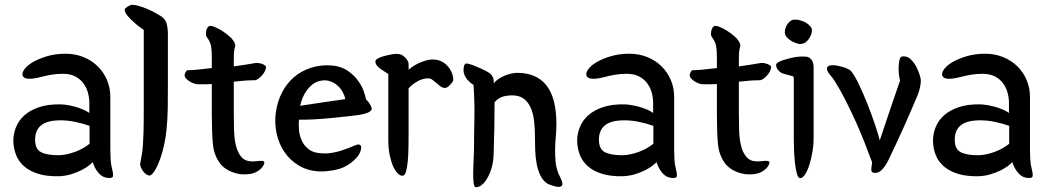

<svg xmlns="http://www.w3.org/2000/svg" viewBox="-20 -707 4399 804"><path d="M354 -277Q354 -298 348 -319.5Q342 -341 329 -358.5Q316 -376 295 -387Q274 -398 243 -398Q218 -398 194.5 -394Q171 -390 153 -385Q83 -367 75 -390Q71 -402 83 -418Q95 -434 119.5 -448Q144 -462 178.5 -472Q213 -482 254 -482Q295 -482 329.5 -468Q364 -454 389 -429.5Q414 -405 428 -372Q442 -339 442 -301V-83Q442 -68 443 -44Q444 -20 449 -1Q457 29 451 35Q446 39 435.5 38.5Q425 38 415 34Q402 29 389.5 13.5Q377 -2 368 -28Q363 -22 350.5 -12.5Q338 -3 319 6.5Q300 16 276.5 23Q253 30 227 31Q175 32 139 20.5Q103 9 80.5 -11Q58 -31 47.5 -57.5Q37 -84 36 -113Q35 -143 46 -172Q57 -201 81 -223Q105 -245 143 -258Q181 -271 234 -270Q263 -269 298 -259Q333 -249 354 -234ZM355 -180Q327 -190 293.5 -197Q260 -204 226 -203Q127 -201 127 -122Q127 -83 151.5 -70Q176 -57 225 -57Q241 -57 259.5 -61Q278 -65 295.5 -71.5Q313 -78 328.5 -87Q344 -96 355 -105Z M582 -582Q580 -583 567.5 -592Q555 -601 540.5 -614Q526 -627 514 -641Q502 -655 502 -667Q502 -669 505.5 -672.5Q509 -676 514.5 -679.5Q520 -683 525.5 -685Q531 -687 536 -687Q548 -686 563.5 -681.5Q579 -677 595.5 -670Q612 -663 627 -655Q642 -647 653 -640Q673 -627 678 -607.5Q683 -588 683 -564V-347Q683 -302 682.5 -256Q682 -210 677 -162Q675 -139 669 -108.5Q663 -78 653.5 -49.5Q644 -21 632 1Q620 23 608 28Q599 28 591 22Q583 16 577.5 7.5Q572 -1 569 -9Q566 -17 567 -21Q571 -44 574 -60.5Q577 -77 578.5 -99Q580 -121 581 -154Q582 -187 582 -244Z M867 -466Q867 -497 863.5 -515Q860 -533 846 -552Q843 -555 842.5 -561.5Q842 -568 843 -575Q844 -582 847 -588Q850 -594 854 -597Q862 -601 878 -594.5Q894 -588 910.5 -577.5Q927 -567 940 -555.5Q953 -544 956 -538Q965 -527 965 -515Q960 -497 959.5 -483.5Q959 -470 959 -452V-429Q982 -432 1004 -435.5Q1026 -439 1049 -443Q1055 -444 1062.5 -443Q1070 -442 1077 -439.5Q1084 -437 1089 -433.5Q1094 -430 1094 -427Q1094 -419 1089.5 -409.5Q1085 -400 1077.5 -391.5Q1070 -383 1061.5 -377Q1053 -371 1046 -371Q1017 -371 990 -368L959 -365V-233Q959 -198 960 -162.5Q961 -127 968 -97.5Q975 -68 991 -49.5Q1007 -31 1037 -31Q1044 -31 1052.5 -32Q1061 -33 1068.5 -33.5Q1076 -34 1081.5 -32.5Q1087 -31 1087 -26Q1087 -22 1083.5 -15Q1080 -8 1072.5 -0.5Q1065 7 1052.5 13.5Q1040 20 1023 22Q985 27 950.5 13Q916 -1 899 -26Q875 -60 871 -108Q867 -156 867 -229V-355Q853 -354 839 -354Q825 -354 809 -354Q803 -354 793.5 -357Q784 -360 775 -365.5Q766 -371 759.5 -378Q753 -385 753 -393Q754 -399 757.5 -405.5Q761 -412 764 -413Q773 -413 783 -413.5Q793 -414 803 -415L867 -422Z M1324 11Q1272 10 1233.5 -12.5Q1195 -35 1171 -70.5Q1147 -106 1138 -149.5Q1129 -193 1135 -235Q1141 -281 1160.5 -319Q1180 -357 1210 -383Q1240 -409 1280 -422.5Q1320 -436 1367 -433Q1407 -430 1434 -412Q1461 -394 1478 -371Q1495 -348 1503 -325Q1511 -302 1513 -290Q1523 -282 1530 -269Q1537 -256 1537 -251Q1534 -236 1496 -228Q1481 -225 1446 -221Q1411 -217 1370.5 -213Q1330 -209 1291.5 -207Q1253 -205 1232 -206Q1230 -187 1232 -163Q1234 -139 1244 -117.5Q1254 -96 1274 -81Q1294 -66 1328 -65Q1350 -63 1375.5 -68Q1401 -73 1411 -77Q1449 -90 1466 -98Q1483 -106 1490 -98Q1496 -92 1488.5 -71Q1481 -50 1451 -26Q1421 -3 1386 4Q1351 11 1324 11ZM1426 -292Q1423 -307 1414.5 -322.5Q1406 -338 1392.5 -349.5Q1379 -361 1361.5 -367Q1344 -373 1324 -369Q1305 -366 1290.5 -355Q1276 -344 1265 -329Q1254 -314 1247 -297Q1240 -280 1237 -264Q1291 -272 1336 -279Q1381 -286 1426 -292Z M1606 -397Q1599 -402 1590 -407.5Q1581 -413 1572.5 -419Q1564 -425 1558 -433Q1552 -441 1552 -450Q1552 -457 1563 -462.5Q1574 -468 1581 -470Q1594 -474 1615.5 -478.5Q1637 -483 1654 -480Q1660 -479 1666.5 -474.5Q1673 -470 1678.5 -464Q1684 -458 1687.5 -451.5Q1691 -445 1691 -440V-415Q1715 -436 1744 -447Q1773 -458 1790 -458Q1819 -458 1839 -444Q1859 -430 1870 -407Q1874 -399 1877 -385Q1880 -371 1875 -364Q1871 -358 1860.5 -347.5Q1850 -337 1839 -339Q1831 -340 1823 -346.5Q1815 -353 1807 -360Q1799 -367 1790.5 -373Q1782 -379 1773 -379Q1750 -379 1727.5 -366Q1705 -353 1691 -337V-156Q1691 -124 1690.5 -91Q1690 -58 1687.5 -31.5Q1685 -5 1680 12Q1675 29 1665 29Q1656 29 1645.5 19Q1635 9 1626.5 -10Q1618 -29 1612 -57Q1606 -85 1606 -121Z M2048 -358Q2054 -367 2065.5 -375Q2077 -383 2090.5 -389Q2104 -395 2119 -398.5Q2134 -402 2146 -402Q2227 -402 2268.5 -349Q2310 -296 2310 -187Q2310 -162 2307.5 -136Q2305 -110 2304.5 -83Q2304 -56 2306.5 -30Q2309 -4 2319 21Q2322 27 2325.5 34.5Q2329 42 2332 49.5Q2335 57 2335 63Q2335 69 2330 73Q2326 76 2318 75.5Q2310 75 2301 72.5Q2292 70 2283.5 67Q2275 64 2271 61Q2253 49 2242.5 27Q2232 5 2227 -22.5Q2222 -50 2221 -79.5Q2220 -109 2220 -136Q2220 -167 2217 -196.5Q2214 -226 2205 -249.5Q2196 -273 2179.5 -288.5Q2163 -304 2137 -307Q2118 -309 2093.5 -304.5Q2069 -300 2051 -279Q2051 -225 2050 -170.5Q2049 -116 2047 -59Q2046 -30 2039 -5.5Q2032 19 2021.5 37.5Q2011 56 1998.5 66.5Q1986 77 1973 77Q1965 77 1963 57Q1961 37 1961.5 10.5Q1962 -16 1963.5 -43Q1965 -70 1965 -85Q1965 -145 1966.5 -210.5Q1968 -276 1963 -351Q1949 -360 1937.5 -373Q1926 -386 1922 -403Q1921 -407 1921 -413.5Q1921 -420 1922 -426Q1923 -432 1925.5 -436.5Q1928 -441 1933 -441Q1938 -441 1945 -439Q1952 -437 1958 -435Q1965 -432 1975 -428Q1985 -424 1995 -419.5Q2005 -415 2014.5 -410Q2024 -405 2030 -401Q2039 -394 2043.5 -384.5Q2048 -375 2048 -360Z M2715 -277Q2715 -298 2709 -319.5Q2703 -341 2690 -358.5Q2677 -376 2656 -387Q2635 -398 2604 -398Q2579 -398 2555.5 -394Q2532 -390 2514 -385Q2444 -367 2436 -390Q2432 -402 2444 -418Q2456 -434 2480.5 -448Q2505 -462 2539.5 -472Q2574 -482 2615 -482Q2656 -482 2690.5 -468Q2725 -454 2750 -429.5Q2775 -405 2789 -372Q2803 -339 2803 -301V-83Q2803 -68 2804 -44Q2805 -20 2810 -1Q2818 29 2812 35Q2807 39 2796.5 38.5Q2786 38 2776 34Q2763 29 2750.5 13.5Q2738 -2 2729 -28Q2724 -22 2711.5 -12.5Q2699 -3 2680 6.5Q2661 16 2637.5 23Q2614 30 2588 31Q2536 32 2500 20.5Q2464 9 2441.5 -11Q2419 -31 2408.5 -57.5Q2398 -84 2397 -113Q2396 -143 2407 -172Q2418 -201 2442 -223Q2466 -245 2504 -258Q2542 -271 2595 -270Q2624 -269 2659 -259Q2694 -249 2715 -234ZM2716 -180Q2688 -190 2654.5 -197Q2621 -204 2587 -203Q2488 -201 2488 -122Q2488 -83 2512.5 -70Q2537 -57 2586 -57Q2602 -57 2620.5 -61Q2639 -65 2656.5 -71.5Q2674 -78 2689.5 -87Q2705 -96 2716 -105Z M2982 -466Q2982 -497 2978.5 -515Q2975 -533 2961 -552Q2958 -555 2957.5 -561.5Q2957 -568 2958 -575Q2959 -582 2962 -588Q2965 -594 2969 -597Q2977 -601 2993 -594.5Q3009 -588 3025.5 -577.5Q3042 -567 3055 -555.5Q3068 -544 3071 -538Q3080 -527 3080 -515Q3075 -497 3074.5 -483.5Q3074 -470 3074 -452V-429Q3097 -432 3119 -435.5Q3141 -439 3164 -443Q3170 -444 3177.5 -443Q3185 -442 3192 -439.5Q3199 -437 3204 -433.5Q3209 -430 3209 -427Q3209 -419 3204.5 -409.5Q3200 -400 3192.5 -391.5Q3185 -383 3176.5 -377Q3168 -371 3161 -371Q3132 -371 3105 -368L3074 -365V-233Q3074 -198 3075 -162.5Q3076 -127 3083 -97.5Q3090 -68 3106 -49.5Q3122 -31 3152 -31Q3159 -31 3167.5 -32Q3176 -33 3183.5 -33.5Q3191 -34 3196.5 -32.5Q3202 -31 3202 -26Q3202 -22 3198.5 -15Q3195 -8 3187.5 -0.5Q3180 7 3167.5 13.5Q3155 20 3138 22Q3100 27 3065.5 13Q3031 -1 3014 -26Q2990 -60 2986 -108Q2982 -156 2982 -229V-355Q2968 -354 2954 -354Q2940 -354 2924 -354Q2918 -354 2908.5 -357Q2899 -360 2890 -365.5Q2881 -371 2874.5 -378Q2868 -385 2868 -393Q2869 -399 2872.5 -405.5Q2876 -412 2879 -413Q2888 -413 2898 -413.5Q2908 -414 2918 -415L2982 -422Z M3304 -378Q3304 -384 3302.5 -385.5Q3301 -387 3299 -388Q3289 -391 3275 -394.5Q3261 -398 3254 -401Q3244 -406 3237 -415.5Q3230 -425 3230 -435Q3230 -442 3241 -447.5Q3252 -453 3259 -455Q3284 -463 3305 -467Q3326 -471 3350 -470Q3362 -470 3369.5 -465Q3377 -460 3380.5 -453.5Q3384 -447 3385.5 -440.5Q3387 -434 3387 -430V-123Q3387 -99 3382 -70.5Q3377 -42 3369.5 -17.5Q3362 7 3351.5 23Q3341 39 3331 39Q3322 39 3317 20.5Q3312 2 3309 -24Q3306 -50 3305 -77Q3304 -104 3304 -122ZM3336 -523Q3325 -521 3305.5 -529.5Q3286 -538 3274 -552Q3266 -561 3266.5 -573.5Q3267 -586 3272.5 -597.5Q3278 -609 3287.5 -617Q3297 -625 3308 -625Q3320 -625 3332.5 -621.5Q3345 -618 3355.5 -611.5Q3366 -605 3373 -597Q3380 -589 3380 -580Q3380 -563 3367 -544Q3354 -525 3336 -523Z M3632 -27Q3618 -65 3601 -108.5Q3584 -152 3564 -196.5Q3544 -241 3521.5 -285.5Q3499 -330 3474 -370Q3467 -381 3455 -394.5Q3443 -408 3443 -420Q3443 -434 3469 -434Q3478 -434 3489.5 -431.5Q3501 -429 3512.5 -425.5Q3524 -422 3533 -417Q3542 -412 3545 -408Q3560 -389 3578 -351Q3596 -313 3613 -270Q3630 -227 3644 -185.5Q3658 -144 3664 -119Q3672 -143 3679.5 -165.5Q3687 -188 3696.5 -216Q3706 -244 3718.5 -281Q3731 -318 3749 -370Q3747 -376 3745 -390Q3743 -404 3743 -419Q3743 -436 3745.5 -451Q3748 -466 3756 -470Q3758 -471 3764 -471Q3782 -471 3795.5 -457Q3809 -443 3818 -425.5Q3827 -408 3831.5 -392Q3836 -376 3836 -372Q3836 -356 3832.5 -340.5Q3829 -325 3824 -312Q3807 -272 3792 -237Q3777 -202 3762 -169Q3747 -136 3731.5 -102.5Q3716 -69 3698 -32Q3687 -11 3674 3Q3661 17 3644 17Q3630 17 3629 7Q3628 5 3629 -5Q3630 -15 3632 -27Z M4205 -277Q4205 -298 4199 -319.5Q4193 -341 4180 -358.5Q4167 -376 4146 -387Q4125 -398 4094 -398Q4069 -398 4045.5 -394Q4022 -390 4004 -385Q3934 -367 3926 -390Q3922 -402 3934 -418Q3946 -434 3970.5 -448Q3995 -462 4029.5 -472Q4064 -482 4105 -482Q4146 -482 4180.5 -468Q4215 -454 4240 -429.5Q4265 -405 4279 -372Q4293 -339 4293 -301V-83Q4293 -68 4294 -44Q4295 -20 4300 -1Q4308 29 4302 35Q4297 39 4286.5 38.5Q4276 38 4266 34Q4253 29 4240.5 13.5Q4228 -2 4219 -28Q4214 -22 4201.5 -12.5Q4189 -3 4170 6.5Q4151 16 4127.5 23Q4104 30 4078 31Q4026 32 3990 20.5Q3954 9 3931.5 -11Q3909 -31 3898.5 -57.5Q3888 -84 3887 -113Q3886 -143 3897 -172Q3908 -201 3932 -223Q3956 -245 3994 -258Q4032 -271 4085 -270Q4114 -269 4149 -259Q4184 -249 4205 -234ZM4206 -180Q4178 -190 4144.5 -197Q4111 -204 4077 -203Q3978 -201 3978 -122Q3978 -83 4002.5 -70Q4027 -57 4076 -57Q4092 -57 4110.5 -61Q4129 -65 4146.5 -71.5Q4164 -78 4179.5 -87Q4195 -96 4206 -105Z"/></svg>

Font: Yeon Sung
Style: Regular
Weight: 400
Version: Version 1.001